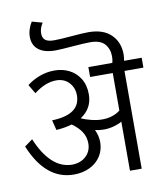

<svg xmlns="http://www.w3.org/2000/svg" viewBox="-101 -1045 967 1128"><g transform="rotate(-10 382.5 -481.5)"><path d="M765 -583H652V0H582V-293Q565 -282 535 -273.5Q505 -265 474 -265Q447 -265 421 -271Q439 -235 439 -196Q439 -150 416 -113.5Q393 -77 351 -56Q309 -35 255 -35Q87 -35 0 -247L48 -282Q85 -192 136.5 -143.5Q188 -95 254 -94Q306 -95 337.5 -125Q369 -155 369 -201Q369 -239 349.5 -269.5Q330 -300 292 -327Q247 -314 198 -311L183 -371Q352 -376 352 -491Q352 -536 323 -567Q294 -598 247 -598Q182 -598 114 -545L82 -599Q115 -625 157.5 -641Q200 -657 247 -657Q294 -657 333.5 -637.5Q373 -618 397.5 -579Q422 -540 422 -484Q422 -401 351 -354Q351 -354 351.5 -354Q352 -354 352 -353Q376 -342 410 -333.5Q444 -325 474 -325Q538 -325 582 -359V-583H447V-642H590Q595 -660 595 -680Q595 -724 569 -754Q543 -784 482 -784Q446 -784 374 -778Q304 -772 273 -772Q209 -772 174 -799Q139 -826 139 -877Q139 -899 146.5 -922Q154 -945 166 -963L228 -946Q208 -915 208 -885Q208 -858 224 -845Q240 -832 277 -832Q310 -832 380 -838Q450 -844 482 -844Q570 -844 617 -798.5Q664 -753 664 -679Q664 -666 660 -642H765Z"/></g></svg>

Font: Martel Sans Light
Style: Regular
Weight: 300
Designer: Dan Reynolds and Mathieu Réguer
Foundry: Dan Reynolds and Mathieu Réguer
Version: Version 1.002; ttfautohint (v1.1) -l 5 -r 5 -G 72 -x 0 -D la